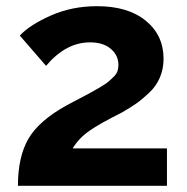

<svg xmlns="http://www.w3.org/2000/svg" viewBox="-20 -601 604 621"><path d="M38 0Q38 -93 71.5 -151.5Q105 -210 195 -260Q212 -269 238.5 -283Q265 -297 277 -303.5Q289 -310 306.5 -320.5Q324 -331 331.5 -337.5Q339 -344 348 -353Q357 -362 360 -371Q363 -380 363 -391Q363 -422 338.5 -443Q314 -464 271 -464Q193 -464 129 -388L44 -486Q77 -521 145 -551Q213 -581 294 -581Q394 -581 451.5 -534Q509 -487 509 -411Q509 -378 497 -350Q485 -322 462 -300.5Q439 -279 420.5 -266Q402 -253 374 -237Q302 -201 268.5 -177.5Q235 -154 215 -121H520V0Z"/></svg>

Font: Raleway-v4020
Style: Bold
Weight: 700
Designer: Matt McInerney, Pablo Impallari, Rodrigo Fuenzalida
Foundry: Matt McInerney, Pablo Impallari, Rodrigo Fuenzalida
Version: Version 4.020;PS 004.020;hotconv 1.0.88;makeotf.lib2.5.64775